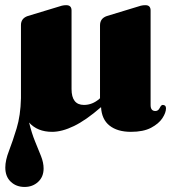

<svg xmlns="http://www.w3.org/2000/svg" viewBox="-26 -498 670 742"><path d="M480 11.5Q428 11.5 397.5 -12.5Q367 -36.5 364.5 -84Q306.5 -33.5 260 -11Q213.5 11.5 175.5 11.5Q118.5 11.5 86.5 -24.5Q96.5 17 109.5 48.5Q122.5 80 132.5 105.2Q142.5 130.5 142.5 153Q142.5 185.5 121.2 205Q100 224.5 69 224.5Q37 224.5 15.8 204.5Q-5.5 184.5 -5.5 149.5Q-5.5 121.5 8.8 84.8Q23 48 38.2 -1.8Q53.5 -51.5 55 -118.5Q55 -120.5 55 -123.5V-401Q55 -427 81 -436L191.5 -469.5Q205 -474 213 -476Q221 -478 230 -478Q250.5 -478 250.5 -457.5V-154Q250.5 -92.5 298.5 -92.5Q331 -92.5 358 -116L360.5 -118.5V-400Q360.5 -427 387 -436L497 -469.5Q510.5 -474 518.5 -476Q526.5 -478 536 -478Q556 -478 556 -457.5V-92Q556 -69 574.5 -69Q585.5 -69 591.2 -80.8Q597 -92.5 602.5 -92.5Q615.5 -92.5 615.5 -79.5Q615.5 -62.5 601.5 -41.2Q587.5 -20 557.8 -4.2Q528 11.5 480 11.5Z"/></svg>

Font: Fraunces 72pt S000 Black
Style: Regular
Weight: 900
Version: Version 1.000; ttfautohint (v1.8.3)